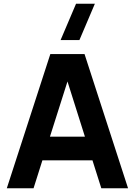

<svg xmlns="http://www.w3.org/2000/svg" viewBox="-20 -1010 724 1030"><path d="M406 -795 489 -990H388L305 -795ZM433.5 -720H250L16.5 0H160L207.5 -150H476L523.5 0H667ZM248 -277 342 -573 435.5 -277Z"/></svg>

Font: Vela Sans ExtBd
Style: Regular
Weight: 800
Designer: Principal design: Mikhail Sharanda - project Manrope.
Design modification: Ravid Balaliev
Foundry: Mikhail Sharanda
Version: Version 1.001